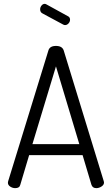

<svg xmlns="http://www.w3.org/2000/svg" viewBox="-20 -975 580 995"><path d="M21 -28C21 -20 25 -13.3 33 -8C41 -2.7 49.7 0 59 0C73.7 0 82.3 -5.7 85 -17L131 -171H408L454 -17C458 -5.7 466.3 0 479 0C488.3 0 497.3 -2.8 506 -8.5C514.7 -14.2 519 -21 519 -29C519 -29.7 518.8 -30.7 518.5 -32C518.2 -33.3 518 -34.3 518 -35L310 -714C304.7 -729.3 291.3 -737 270 -737C248.7 -737 235.7 -729.3 231 -714L22 -35C21.3 -33.7 21 -31.3 21 -28ZM148 -228 270 -631 391 -228ZM188 -927C188 -916.3 192.3 -909 201 -905L307 -848C310.3 -846 313.7 -845 317 -845C323.7 -845 329.7 -847.8 335 -853.5C340.3 -859.2 343 -865.7 343 -873C343 -881.7 339.3 -887.7 332 -891L221 -952C217.7 -954 214.7 -955 212 -955C205.3 -955 199.7 -952 195 -946C190.3 -940 188 -933.7 188 -927Z"/></svg>

Font: Terminal Dosis
Style: Book
Weight: 400
Designer: EdgarTolentino, PabloImpallari, IginoMarini
Foundry: EdgarTolentino, PabloImpallari, IginoMarini
Version: Version 1.006